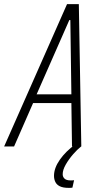

<svg xmlns="http://www.w3.org/2000/svg" viewBox="-44 -708 475 928"><path d="M-24 0 280 -688H337L349 0H304L301 -210H116L24 0ZM133 -252H301L296 -611H291ZM287 200Q261 200 245.5 192.5Q230 185 223.5 171.5Q217 158 217 142Q217 104 245.5 63.5Q274 23 320 -10L348 0Q330 14 309.5 37.5Q289 61 274 87Q259 113 259 134Q259 147 268 155.5Q277 164 298 164Q301 164 304 164Q307 164 314 163L306 199Q301 200 295.5 200Q290 200 287 200Z"/></svg>

Font: Saira Condensed ExtraLight
Style: Italic
Weight: 250
Width: 3
Italic angle: -12°
Designer: Hector Gatti with collaboration of the Omnibus-Type team
Foundry: Omnibus-Type
Version: Version 1.101